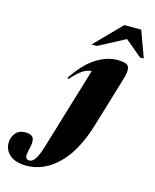

<svg xmlns="http://www.w3.org/2000/svg" viewBox="-366 -824 927 1149"><g transform="rotate(15 97.5 -250.0)"><path d="M243.5 -107Q192.5 62 104.5 147.2Q16.5 232.5 -89.5 232.5Q-157.5 232.5 -192.8 202.8Q-228 173 -228 127.5Q-228 93 -206.8 67Q-185.5 41 -146.5 41Q-108 41 -97 61.5Q-86 82 -97.5 126.5Q-108.5 170.5 -103.5 184.2Q-98.5 198 -80 198Q-62.5 198 -46 174.5Q-29.5 151 -11 90.5L141.5 -416Q111 -413.5 84.2 -395.2Q57.5 -377 19 -333.5L11.5 -339Q76.5 -436.5 143.5 -478.2Q210.5 -520 275 -520Q333.5 -520 344 -497.2Q354.5 -474.5 338 -421ZM99 -569 259 -732H363.5L423 -569H399.5L296.5 -655.5L132.5 -569Z"/></g></svg>

Font: Newsreader 72pt ExtraBold
Style: Italic
Weight: 800
Italic angle: -17°
Designer: Hugues Gentile
Foundry: Production Type
Version: Version 1.003; ttfautohint (v1.8.3)